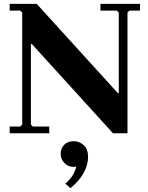

<svg xmlns="http://www.w3.org/2000/svg" viewBox="-20 -690 766 994"><path d="M565 0 145 -462H140L95 -625L85 -635H30V-670H170L590 -208H595V0ZM30 0V-35H85L95 -45V-625L140 -462V-45L150 -35H235V0ZM705 -670V-635H650L640 -625V0H595V-625L585 -635H500V-670ZM361 41Q391 41 413.5 61.5Q436 82 436 123Q436 163 413.5 204.5Q391 246 345 284L318 261Q347 235 359 213Q371 191 375 172Q371 173 368 173.5Q365 174 360 174Q333 174 313.5 154Q294 134 294 106Q294 80 311.5 60.5Q329 41 361 41Z"/></svg>

Font: Brygada 1918
Style: Bold
Weight: 700
Designer: Mateusz Machalski | Borys Kosmynka | Przemek Hoffer
Foundry: NIEPODLEGLA 2018
Version: Version 3.006